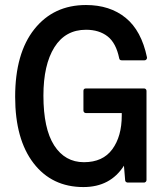

<svg xmlns="http://www.w3.org/2000/svg" viewBox="-20 -735 658 773"><path d="M41 -345.2Q41 -520.5 118.4 -617.7Q195.8 -714.8 326.2 -714.8Q422.4 -714.8 485.8 -663.3Q549.3 -611.8 571.8 -503.9Q572.3 -499 569.3 -495.6Q566.4 -492.2 562 -492.2H470.2Q461.4 -492.2 460 -500Q447.3 -562 413.1 -588.6Q378.9 -615.2 326.2 -615.2Q243.2 -615.2 199 -544.7Q154.8 -474.1 154.8 -350.1Q154.8 -216.8 198.2 -149.4Q241.7 -82 317.9 -82Q394 -82 432.1 -134Q470.2 -186 470.2 -270V-279.8H326.2Q321.8 -279.8 318.8 -282.7Q315.9 -285.6 315.9 -290V-369.1Q315.9 -378.9 326.2 -378.9H560.1Q564 -378.9 566.9 -376.2Q569.8 -373.5 569.8 -369.1V-9.8Q569.8 -5.9 566.7 -2.9Q563.5 0 560.1 0H494.1Q490.2 0 487.1 -2.7Q483.9 -5.4 483.9 -8.8L479 -67.9Q424.3 18.1 315.9 18.1Q189 18.1 115 -78.1Q41 -174.3 41 -345.2Z"/></svg>

Font: Fragment Mono SemBd
Style: Regular
Weight: 600
Designer: Wei Huang based on Nimbus Sans by URW Studio, based on Helvetica by Max Miedinger.
Foundry: Wei Huang
Version: Version 1.011